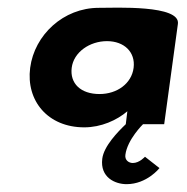

<svg xmlns="http://www.w3.org/2000/svg" viewBox="-20 -317 476 490"><path d="M301 0C281 19 245 56 241 88C235 136 274 153 303 153C355 153 387 112 387 112L350 83C350 83 336 99 319 99C309 99 298 92 300 78C305 39 345 0 345 0H399L434 -256C441 -305 274 -297 232 -297C142 -297 68 -228 57 -144C46 -60 102 8 195 8C238 8 278 -10 305 -33ZM163 -144C168 -184 209 -212 253 -212C297 -212 326 -184 321 -144C316 -104 279 -77 234 -77C186 -77 158 -104 163 -144Z"/></svg>

Font: Hussar Tani
Style: Kurs
Weight: 700
Foundry: Cannot Into Space Fonts
Version: Version 0.92